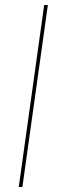

<svg xmlns="http://www.w3.org/2000/svg" viewBox="-20 -750 235 770"><path d="M157.2 -730H171.9L69.8 0H55.2Z"/></svg>

Font: Human Sans Thin
Style: Italic
Weight: 100
Italic angle: -8°
Designer: Tim Radville
Foundry: Continuum
Version: Version 1.000;FEAKit 1.0